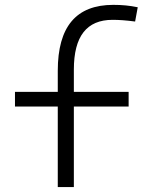

<svg xmlns="http://www.w3.org/2000/svg" viewBox="-20 -762 626 782"><path d="M215.3 0H280.8V-328.1H503.9V-387.7H280.8V-478.5C280.8 -614.3 333 -681.2 438.5 -681.2C465.3 -681.2 492.7 -679.2 530.3 -674.3L541 -732.4C507.3 -739.3 477.5 -742.2 441.4 -742.2C290 -742.2 215.3 -653.3 215.3 -473.6V-387.7H41V-328.1H215.3Z"/></svg>

Font: Cascadia Mono NF Light
Style: Regular
Weight: 300
Monospace: yes
Designer: Aaron Bell
Foundry: Saja Typeworks
Version: Version 2404.023